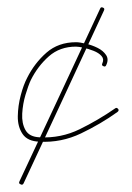

<svg xmlns="http://www.w3.org/2000/svg" viewBox="-20 -377 359 523"><path d="M261 -356Q266 -354 263 -348Q209 -231 154 -113Q99 5 44 123Q41 128 36 125Q30 123 33 117Q88 0 143 -118Q198 -236 253 -354Q255 -359 261 -356ZM261 -197Q256 -199 259 -205Q264 -216 256.5 -224.5Q249 -233 235 -238.5Q221 -244 207.5 -247Q194 -250 187 -250Q143 -250 113 -223.5Q83 -197 64 -159Q57 -144 49.5 -119Q42 -94 40.5 -67.5Q39 -41 49.5 -22.5Q60 -4 88 -3Q146 0 197 -25Q248 -50 294 -82Q298 -85 302 -80Q305 -76 300 -72Q254 -39 200.5 -13.5Q147 12 88 9Q55 8 41.5 -12Q28 -32 28.5 -60.5Q29 -89 36.5 -117.5Q44 -146 54 -165Q74 -205 106.5 -233.5Q139 -262 187 -262Q197 -262 214 -258Q231 -254 246 -246.5Q261 -239 269 -227Q277 -215 269 -199Q267 -194 261 -197Z"/></svg>

Font: FRB American Cursive Guidelines Thin
Style: Italic
Weight: 100
Italic angle: -25°
Version: Version 2.0;Modular Font Editor K font №1